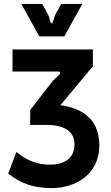

<svg xmlns="http://www.w3.org/2000/svg" viewBox="-20 -953 569 982"><path d="M245 9C359 9 488 -55 488 -211C488 -331 415 -398 289 -415L455 -614V-700H44V-587H278C288 -587 292 -579 284 -572L252 -542L135 -391L134 -314H216C316 -314 361 -277 361 -214C361 -151 318 -111 236 -111C171 -111 117 -131 64 -176L22 -65C89 -11 159 9 245 9ZM181 -767H309L401 -933H293L261 -874L250 -840C247 -831 241 -831 238 -840L228 -874L196 -933H89Z"/></svg>

Font: Finlandica SemiBold
Style: Regular
Weight: 600
Designer: Niklas Ekholm, Juho Hiilivirta, Jaakko Suomalainen
Foundry: Helsinki Type Studio
Version: Version 2.000;Glyphs 3.2 (3202)